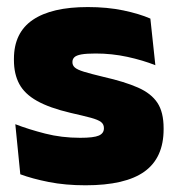

<svg xmlns="http://www.w3.org/2000/svg" viewBox="-20 -526 515 558"><path d="M228.5 12.5Q170 12.5 122 3Q74 -6.5 39 -19.5L24.5 -165Q63.5 -150 111.2 -137.8Q159 -125.5 213 -125.5Q252.5 -125.5 267.2 -132Q282 -138.5 282 -153V-154Q282 -165 273.5 -171.5Q265 -178 243.8 -183.8Q222.5 -189.5 185 -198Q123.5 -212.5 87.5 -232.8Q51.5 -253 36 -282Q20.5 -311 20.5 -351V-355Q20.5 -431 75.2 -468.2Q130 -505.5 235 -505.5Q291.5 -505.5 338.2 -495.8Q385 -486 417 -472L431.5 -336.5Q395 -351 350 -360.8Q305 -370.5 258 -370.5Q231 -370.5 216.2 -367.8Q201.5 -365 196 -359.5Q190.5 -354 190.5 -346V-345Q190.5 -336 197.5 -329.8Q204.5 -323.5 224 -317.5Q243.5 -311.5 281 -302.5Q342.5 -288.5 381 -271.5Q419.5 -254.5 437.5 -227.2Q455.5 -200 455.5 -153.5V-150.5Q455.5 -67.5 400 -27.5Q344.5 12.5 228.5 12.5Z"/></svg>

Font: Anek Gujarati Medium ExtraBold
Style: Regular
Weight: 800
Version: Version 1.003